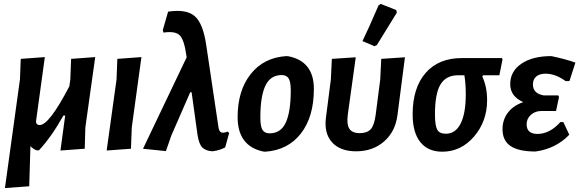

<svg xmlns="http://www.w3.org/2000/svg" viewBox="-20 -758 2937 972"><path d="M163 -149Q160 -125 181 -125Q229 -125 331 -321L336 -356L340 -460L462 -469L412 -112L409 -5L286 4L310 -173H301Q240 -64 177 3H165Q149 -3 134 -18L128 185L5 194L81 -356L85 -460L207 -469Z M696 -469 647 -112 643 -5 520 4 570 -356 574 -460Z M820 7 704 -5 925 -468 924 -474Q913 -556 890 -579Q867 -602 808 -593L804 -605L831 -699Q923 -713 965.5 -676.5Q1008 -640 1024 -530L1086 -114Q1089 -93 1099.5 -88Q1110 -83 1133 -92L1140 -84L1120 -12Q1094 3 1056 8Q1021 6 1004 -11.5Q987 -29 980 -75L950 -291H943L847 -71Z M1430 -474 1441 -473Q1569 -447 1569 -308Q1569 -167 1503.5 -82.5Q1438 2 1323 10L1312 9Q1183 -19 1183 -165Q1183 -300 1249.5 -383.5Q1316 -467 1430 -474ZM1406 -378Q1349 -378 1323.5 -324Q1298 -270 1298 -163Q1298 -119 1308.5 -101Q1319 -83 1345 -83Q1402 -83 1427 -138Q1452 -193 1452 -300Q1452 -343 1441.5 -360.5Q1431 -378 1406 -378Z M1897 -732 1908 -738 1986 -707 1989 -694Q1935 -605 1888 -530L1876 -524L1815 -550Q1843 -607 1897 -732ZM1783 8Q1702 8 1661 -37.5Q1620 -83 1630 -162L1655 -356L1660 -460L1781 -468L1741 -180Q1734 -129 1748.5 -106.5Q1763 -84 1801 -84Q1839 -84 1857 -104Q1875 -124 1882 -178L1905 -356L1910 -460L2030 -468L1992 -174Q1981 -91 1924 -41.5Q1867 8 1783 8Z M2219 10Q2147 10 2108 -38.5Q2069 -87 2069 -179Q2069 -313 2134.5 -388.5Q2200 -464 2318 -464H2521L2524 -457L2508 -377H2425L2422 -370Q2446 -318 2446 -251Q2446 -144 2380 -67Q2314 10 2219 10ZM2237 -81Q2286 -81 2312 -132.5Q2338 -184 2338 -281Q2338 -334 2331 -377H2299Q2238 -377 2210 -330.5Q2182 -284 2182 -179Q2182 -122 2193.5 -101.5Q2205 -81 2237 -81Z M2691 9Q2606 9 2565 -18.5Q2524 -46 2524 -104Q2524 -152 2551.5 -188Q2579 -224 2629 -241Q2563 -270 2563 -332Q2563 -397 2619.5 -435.5Q2676 -474 2771 -474Q2843 -459 2893 -441L2863 -348L2844 -347Q2792 -385 2742 -385Q2712 -385 2695 -371Q2678 -357 2678 -330Q2678 -285 2732 -275H2806L2810 -267L2795 -196H2720Q2689 -196 2667.5 -176.5Q2646 -157 2646 -129Q2646 -80 2701 -80Q2763 -80 2817 -140H2832L2862 -76Q2794 -5 2691 9Z"/></svg>

Font: Alegreya Sans
Style: Bold Italic
Weight: 700
Italic angle: -7°
Designer: Juan Pablo del Peral
Foundry: Huerta Tipografica
Version: Version 2.007